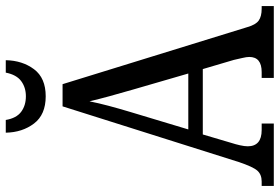

<svg xmlns="http://www.w3.org/2000/svg" viewBox="-168 -778 946 649"><g transform="rotate(-90 304.5 -453.0)"><path d="M1 0V-41H16Q40 -41 53 -56Q66 -71 82 -119L270 -714H345L538 -89Q546 -61 560 -51Q574 -41 600 -41H609V0H366V-41H386Q437 -41 437 -83Q437 -92 433.5 -106.5Q430 -121 427 -135L396 -240H175L146 -142Q142 -130 138.5 -114.5Q135 -99 135 -88Q135 -41 190 -41H212V0ZM192 -289H381L327 -475Q314 -520 304 -556.5Q294 -593 287 -623Q281 -593 272 -559Q263 -525 251 -485ZM304 -771Q242 -771 212 -810.5Q182 -850 181 -906H224Q230 -870 251.5 -854Q273 -838 304 -838Q334 -838 355.5 -854Q377 -870 384 -906H426Q425 -850 395.5 -810.5Q366 -771 304 -771Z"/></g></svg>

Font: Noto Serif Tamil Condensed
Style: Regular
Weight: 400
Width: 3
Designer: Indian Type Foundry, Tom Grace, and the Monotype Design Team
Foundry: Monotype Imaging Inc.
Version: Version 2.004; ttfautohint (v1.8.4.7-5d5b)